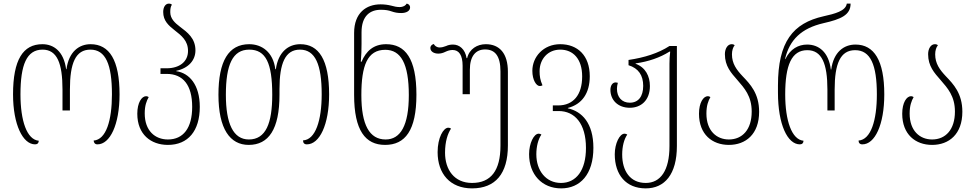

<svg xmlns="http://www.w3.org/2000/svg" viewBox="-20 -790 5385 1060"><path d="M174 7C187 7 194 -1 194 -13C128 -19 93 -124 93 -269C93 -432 127 -516 215 -516C295 -516 325 -441 325 -296V-180H366V-296C366 -441 397 -516 479 -516C563 -516 598 -435 598 -269C598 -125 566 -19 497 -14C498 -2 504 7 518 7C587 7 640 -101 640 -269C640 -458 584 -546 480 -546C417 -546 360 -505 347 -408H345C332 -506 277 -546 214 -546C107 -546 52 -460 52 -269C52 -102 106 7 174 7Z M907 10C1018 10 1083 -67 1083 -200C1083 -322 1025 -387 953 -397V-399C1022 -414 1059 -458 1059 -512C1059 -579 1014 -612 974 -642C945 -664 920 -687 920 -723C920 -741 922 -754 929 -764C925 -768 920 -770 912 -770C893 -770 881 -750 881 -724C881 -675 911 -649 944 -623C981 -594 1018 -566 1018 -509C1018 -448 969 -413 900 -413H866V-382H900C991 -382 1041 -320 1041 -200C1041 -83 992 -20 907 -20C836 -20 779 -68 779 -164C779 -207 789 -233 801 -254C796 -257 792 -259 787 -259C762 -259 738 -223 738 -162C738 -48 813 10 907 10Z M1353 10C1463 10 1523 -76 1523 -267V-298C1523 -441 1555 -516 1636 -516C1721 -516 1756 -433 1756 -269C1756 -126 1722 -18 1653 -15C1653 -2 1659 7 1674 7C1744 7 1797 -101 1797 -269C1797 -460 1740 -546 1638 -546C1572 -546 1516 -503 1503 -408H1500C1488 -503 1425 -546 1356 -546C1242 -546 1186 -453 1186 -267C1186 -78 1250 10 1353 10ZM1354 -20C1268 -20 1227 -107 1227 -267C1227 -432 1264 -516 1356 -516C1448 -516 1483 -441 1483 -267C1483 -110 1448 -20 1354 -20Z M2106 10C2217 10 2279 -70 2279 -267C2279 -467 2217 -546 2112 -546C2042 -546 2001 -508 1976 -449H1972C1975 -482 1976 -517 1976 -548V-612C1976 -703 2024 -736 2082 -736C2109 -736 2125 -733 2142 -727C2159 -721 2175 -718 2195 -718C2224 -718 2244 -730 2244 -749C2244 -762 2234 -769 2225 -770C2220 -760 2207 -751 2186 -751C2172 -751 2156 -754 2139 -759C2123 -763 2103 -766 2081 -766C2002 -766 1935 -719 1935 -608V-266C1935 -70 1997 10 2106 10ZM2109 -20C2020 -20 1975 -100 1975 -265C1975 -428 2008 -515 2107 -515C2193 -515 2237 -439 2237 -265C2237 -97 2191 -20 2109 -20Z M2586 250C2715 250 2784 169 2784 13V-394C2784 -495 2738 -546 2662 -546C2615 -546 2571 -520 2559 -469H2556C2548 -519 2516 -544 2481 -544C2466 -544 2453 -541 2443 -536C2430 -531 2419 -528 2407 -528C2391 -528 2380 -537 2375 -547C2366 -545 2356 -538 2356 -525C2356 -506 2375 -494 2400 -494C2414 -494 2427 -498 2439 -504C2452 -510 2464 -514 2479 -514C2514 -514 2534 -485 2534 -427V-270H2574V-405C2574 -480 2606 -517 2658 -517C2713 -517 2743 -481 2743 -396V14C2743 152 2690 220 2586 220C2488 220 2437 147 2437 53C2437 -9 2452 -53 2470 -80C2466 -83 2461 -85 2455 -85C2428 -85 2396 -30 2396 50C2396 169 2465 250 2586 250Z M3078 250C3183 250 3256 173 3256 26C3256 -110 3193 -175 3115 -192V-194C3193 -214 3236 -275 3236 -369C3236 -484 3168 -546 3073 -546C2980 -546 2919 -476 2919 -399C2919 -348 2941 -315 2960 -315C2965 -315 2970 -316 2975 -319C2962 -348 2959 -370 2959 -397C2959 -464 3005 -516 3073 -516C3144 -516 3194 -465 3194 -368C3194 -265 3144 -208 3062 -208H3032V-177H3064C3153 -177 3215 -108 3215 27C3215 151 3161 220 3077 220C2994 220 2941 152 2941 62C2941 19 2951 -21 2969 -47C2965 -50 2960 -52 2954 -52C2927 -52 2901 2 2901 61C2901 173 2972 250 3078 250Z M3545 250C3649 250 3717 173 3717 16V-536H3676C3614 -496 3538 -472 3450 -459V-430C3505 -413 3531 -374 3531 -316C3531 -257 3504 -223 3457 -223C3414 -223 3386 -253 3386 -300C3386 -311 3388 -321 3391 -333C3387 -334 3382 -335 3379 -335C3361 -335 3350 -317 3350 -294C3350 -238 3391 -195 3457 -195C3519 -195 3568 -236 3568 -315C3568 -369 3544 -418 3489 -438V-440C3560 -450 3624 -472 3676 -505H3680C3677 -482 3676 -460 3676 -438V17C3676 151 3627 220 3545 220C3459 220 3415 154 3415 63C3415 19 3425 -21 3443 -47C3438 -50 3434 -52 3428 -52C3401 -52 3374 2 3374 62C3374 175 3436 250 3545 250Z M4004 10C4097 10 4171 -49 4171 -173C4171 -275 4121 -326 4080 -369C4046 -405 4021 -439 4021 -490C4021 -511 4027 -530 4036 -540C4032 -544 4027 -546 4019 -546C3997 -546 3982 -521 3982 -491C3982 -425 4016 -388 4051 -348C4089 -304 4130 -260 4130 -174C4130 -74 4078 -20 4004 -20C3936 -20 3880 -68 3880 -163C3880 -207 3890 -233 3902 -254C3897 -257 3893 -259 3888 -259C3863 -259 3839 -223 3839 -162C3839 -48 3912 10 4004 10Z M4396 7C4409 7 4416 -1 4416 -13C4351 -19 4315 -124 4315 -269C4315 -430 4350 -513 4437 -513C4517 -513 4548 -439 4548 -296V-180H4588V-296C4588 -438 4619 -513 4701 -513C4786 -513 4821 -432 4821 -269C4821 -125 4788 -19 4720 -14C4720 -2 4726 7 4741 7C4810 7 4862 -101 4862 -269C4862 -456 4806 -544 4703 -544C4639 -544 4582 -503 4569 -406H4567C4555 -503 4500 -544 4436 -544C4388 -544 4343 -520 4316 -464H4314C4339 -571 4405 -634 4526 -662C4623 -684 4676 -707 4676 -770H4655C4649 -729 4589 -714 4526 -700C4358 -662 4275 -560 4275 -318V-279C4275 -102 4328 7 4396 7Z M5126 10C5219 10 5293 -49 5293 -173C5293 -275 5243 -326 5202 -369C5168 -405 5143 -439 5143 -490C5143 -511 5149 -530 5158 -540C5154 -544 5149 -546 5141 -546C5119 -546 5104 -521 5104 -491C5104 -425 5138 -388 5173 -348C5211 -304 5252 -260 5252 -174C5252 -74 5200 -20 5126 -20C5058 -20 5002 -68 5002 -163C5002 -207 5012 -233 5024 -254C5019 -257 5015 -259 5010 -259C4985 -259 4961 -223 4961 -162C4961 -48 5034 10 5126 10Z"/></svg>

Font: Noto Serif Georgian Condensed ExtraLight
Style: Regular
Weight: 200
Width: 3
Designer: Monotype Design Team, Akaki Razmadze
Foundry: Google LLC
Version: Version 2.003